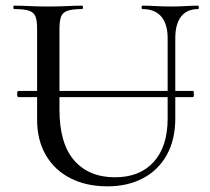

<svg xmlns="http://www.w3.org/2000/svg" viewBox="-20 -645 740 678"><path d="M45 -302Q42 -302 41 -307.5Q40 -313 41 -318.5Q42 -324 45 -324H661Q664 -324 664.5 -318.5Q665 -313 664.5 -307.5Q664 -302 661 -302ZM572 -510Q572 -560 549.5 -586.5Q527 -613 483 -613Q480 -613 480 -619Q480 -625 483 -625Q506 -625 531 -623.5Q556 -622 585 -622Q610 -622 634.5 -623.5Q659 -625 680 -625Q682 -625 682 -619Q682 -613 680 -613Q640 -613 619.5 -586.5Q599 -560 599 -510V-227Q599 -152 569 -98Q539 -44 485 -15.5Q431 13 359 13Q285 13 229 -15.5Q173 -44 142 -97Q111 -150 111 -223V-544Q111 -573 105 -587.5Q99 -602 81.5 -607.5Q64 -613 30 -613Q27 -613 27 -619Q27 -625 30 -625Q55 -625 85 -623.5Q115 -622 150 -622Q186 -622 216.5 -623.5Q247 -625 270 -625Q273 -625 273 -619Q273 -613 270 -613Q236 -613 218.5 -607Q201 -601 195.5 -586Q190 -571 190 -542V-258Q190 -138 242 -78.5Q294 -19 386 -19Q474 -19 523 -73.5Q572 -128 572 -226Z"/></svg>

Font: Cormorant Medium
Style: Regular
Weight: 500
Designer: Christian Thalmann (Catharsis Fonts)
Foundry: Catharsis Fonts
Version: Version 4.000